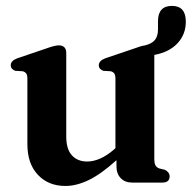

<svg xmlns="http://www.w3.org/2000/svg" viewBox="-20 -620 651 652"><path d="M73 -130.5V-352Q73 -365 69.2 -370.2Q65.5 -375.5 57.5 -378L32 -379.5Q16.5 -385 16.5 -398.5Q16.5 -413.5 38.5 -422L136 -455Q166 -466 179.5 -466Q205 -466 205 -439.5V-156Q205 -113.5 224.2 -92.5Q243.5 -71.5 276 -71.5Q297.5 -71.5 320.8 -81.8Q344 -92 369 -114L372 -117V-352Q372 -365 368.2 -370.2Q364.5 -375.5 356.5 -378L331 -379.5Q315.5 -385 315.5 -398.5Q315.5 -413.5 337.5 -422L435 -455Q460 -464.5 471 -465.5Q496 -471.5 506.2 -484.5Q516.5 -497.5 516.5 -520V-547.5Q516.5 -600 564 -600Q611 -600 611 -546.5Q611 -503.5 583 -473.2Q555 -443 504 -433.5V-81Q504 -65 508.2 -58Q512.5 -51 521 -48L539.5 -43.5Q556 -35.5 556 -21Q556 0 531 0H428.5Q404.5 0 390 -15Q375.5 -30 375.5 -55.5V-76Q323.5 -29 281.8 -8.8Q240 11.5 202 11.5Q144.5 11.5 108.8 -26.2Q73 -64 73 -130.5Z"/></svg>

Font: Fraunces 72pt S050 SemiBold
Style: Regular
Weight: 600
Version: Version 1.000; ttfautohint (v1.8.3)